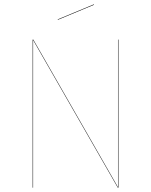

<svg xmlns="http://www.w3.org/2000/svg" viewBox="-20 -862 694 882"><path d="M524 0H521L132 -678V-575V0H130V-680H133L522 -2V-136V-680H524ZM412 -840 246 -771 245 -773 411 -842Z"/></svg>

Font: FiraGO Two
Style: Regular
Weight: 100
Designer: bBox Type
Foundry: bBox Type GmbH
Version: Version 1.001